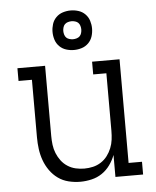

<svg xmlns="http://www.w3.org/2000/svg" viewBox="-54 -816 709 871"><g transform="rotate(-5 300.0 -381.0)"><path d="M277 8Q250 8 223.5 1.5Q197 -5 175.5 -20.5Q154 -36 138.5 -58Q123 -80 114 -105Q105 -130 101.5 -156.5Q98 -183 98 -210V-472H37V-530H163V-210Q163 -190 165.5 -170Q168 -150 175.5 -131.5Q183 -113 195 -97Q207 -81 224 -70Q241 -59 260.5 -54.5Q280 -50 300 -50Q320 -50 339.5 -54.5Q359 -59 376 -70Q393 -81 405 -97Q417 -113 424.5 -131.5Q432 -150 434.5 -170Q437 -190 437 -210V-472H377V-530H502V-58H563V0H437V-100Q428 -76 412.5 -54.5Q397 -33 375.5 -18.5Q354 -4 328 2Q302 8 277 8ZM300 -590Q282 -590 264.5 -595.5Q247 -601 234 -614Q221 -627 215.5 -644.5Q210 -662 210 -680Q210 -698 215.5 -715.5Q221 -733 234 -746Q247 -759 264.5 -764.5Q282 -770 300 -770Q318 -770 335.5 -764.5Q353 -759 366 -746Q379 -733 384.5 -715.5Q390 -698 390 -680Q390 -662 384.5 -644.5Q379 -627 366 -614Q353 -601 335.5 -595.5Q318 -590 300 -590ZM300 -639Q308 -639 316.5 -641.5Q325 -644 330.5 -649.5Q336 -655 338.5 -663.5Q341 -672 341 -680Q341 -688 338.5 -696.5Q336 -705 330.5 -710.5Q325 -716 316.5 -718.5Q308 -721 300 -721Q292 -721 283.5 -718.5Q275 -716 269.5 -710.5Q264 -705 261.5 -696.5Q259 -688 259 -680Q259 -672 261.5 -663.5Q264 -655 269.5 -649.5Q275 -644 283.5 -641.5Q292 -639 300 -639Z"/></g></svg>

Font: Iosevka Curly Slab LtEx
Style: Regular
Weight: 300
Width: 7
Monospace: yes
Designer: Belleve Invis
Foundry: Belleve Invis
Version: Version 11.1.0; ttfautohint (v1.8.3)